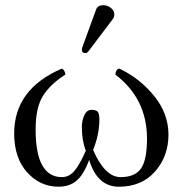

<svg xmlns="http://www.w3.org/2000/svg" viewBox="-20 -704 698 734"><path d="M375 -684.1Q391.1 -684.1 404.1 -673.6Q417 -663.1 417 -648.9Q417 -637.7 411.1 -630.9L318.8 -508.8Q313 -501 307.1 -501Q293 -501 293 -514.2Q293 -518.1 294.9 -523.9L347.2 -667Q353 -684.1 375 -684.1ZM624 -189Q624 -106.9 573 -48.6Q522 9.8 434.1 9.8Q352.1 9.8 320.8 -92.8Q300.8 -37.6 273.4 -13.9Q246.1 9.8 204.1 9.8Q133.3 9.8 83.7 -45.2Q34.2 -100.1 34.2 -193.8Q34.2 -363.8 216.8 -441.9Q228 -436 230 -418.9Q172.9 -382.8 144.5 -337.9Q116.2 -293 116.2 -209Q116.2 -26.9 216.8 -26.9Q243.7 -26.9 263.9 -50Q284.2 -73.2 308.1 -127.9Q293 -166 293 -217.8Q293 -243.7 302.5 -263.9Q312 -284.2 330.1 -284.2Q349.1 -284.2 354.5 -275.6Q359.9 -267.1 359.9 -247.1Q359.9 -189.9 335.9 -130.9Q380.9 -26.9 440.9 -26.9Q496.1 -26.9 519 -59.8Q542 -92.8 542 -173.8Q542 -326.7 420.9 -418.9Q422.9 -439 436 -441.9Q514.2 -404.8 569.1 -337.4Q624 -270 624 -189Z"/></svg>

Font: Linux Libertine Capitals
Style: Small Caps
Weight: 400
Designer: Philipp H. Poll
Foundry: Philipp H. Poll
Version: Version 5.1.3